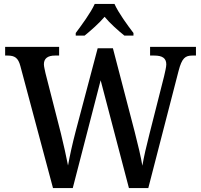

<svg xmlns="http://www.w3.org/2000/svg" viewBox="-20 -951 1016 971"><path d="M363 -784V-771H408C440 -797 481 -833 509 -866C536 -833 578 -796 609 -771H655V-784C626 -822 579 -886 559 -931H459C439 -886 391 -822 363 -784ZM83 -617 248 0H348L489 -545L632 0H730L883 -592C900 -658 917 -670 953 -670H971V-714H739V-670H760C801 -670 821 -657 821 -625C821 -612 814 -584 810 -566L736 -274C720 -211 708 -160 700 -113C692 -160 678 -219 661 -285L551 -707H474L363 -288C346 -223 333 -164 324 -114C315 -161 302 -218 288 -276L210 -581C207 -597 202 -614 202 -626C202 -655 221 -670 258 -670H279V-714H6V-670H18C54 -670 72 -659 83 -617Z"/></svg>

Font: Noto Serif Hebrew SemiCondensed Medium
Style: Regular
Weight: 500
Width: 4
Designer: Monotype Design Team
Foundry: Monotype Imaging Inc.
Version: Version 2.004